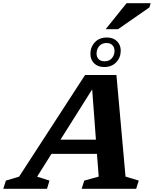

<svg xmlns="http://www.w3.org/2000/svg" viewBox="-84 -1183 964 1203"><path d="M702.5 -76.5 785.5 -51.5 769 0H427.5L444 -51.5L534.5 -76.5L523.5 -219H238.5L148.5 -76L226 -51.5L210.5 0H-63.5L-47 -51.5L35.5 -76L449 -713H645.5ZM295 -308H517L493.5 -623ZM586 -948Q625 -948 648.8 -925Q672.5 -902 672.5 -865.5Q672.5 -822.5 644.2 -792.8Q616 -763 568.5 -763Q529.5 -763 506 -786Q482.5 -809 482.5 -845.5Q482.5 -888.5 510.5 -918.2Q538.5 -948 586 -948ZM570.5 -799Q601 -799 617.2 -818.5Q633.5 -838 633.5 -863.5Q633.5 -886.5 620.2 -900Q607 -913.5 584 -913.5Q553.5 -913.5 537.2 -893.8Q521 -874 521 -847Q521 -825.5 534.2 -812.2Q547.5 -799 570.5 -799ZM578 -1000 709 -1163H860L852 -1136.5L655.5 -1000Z"/></svg>

Font: Newsreader 6pt SemiBold
Style: Italic
Weight: 600
Italic angle: -17°
Designer: Hugues Gentile
Foundry: Production Type
Version: Version 1.003; ttfautohint (v1.8.3)